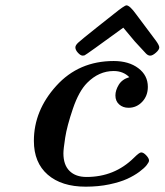

<svg xmlns="http://www.w3.org/2000/svg" viewBox="-20 -683 612 714"><path d="M106 -159.2Q106 -272 189.5 -364Q272.9 -456.1 402.8 -456.1Q459 -456.1 494.4 -429.4Q529.8 -402.8 529.8 -359.9Q529.8 -326.7 508.8 -304.4Q487.8 -282.2 458 -282.2Q437 -282.2 423.1 -294.7Q409.2 -307.1 409.2 -328.1Q409.2 -347.2 421.6 -367.7Q434.1 -388.2 460.9 -396Q438 -418.9 402.8 -418.9Q347.7 -418.9 304.2 -375Q273.4 -344.2 251.2 -279.1Q229 -213.9 222.4 -170.9Q215.8 -127.9 215.8 -112.8Q215.8 -69.8 238.5 -47.4Q261.2 -24.9 301.8 -24.9Q405.8 -24.9 478 -96.2Q498 -116.2 504.9 -116.2Q513.7 -116.2 523.9 -105.2Q534.2 -94.2 534.2 -85.9Q534.2 -80.1 525.6 -69.1Q517.1 -58.1 498 -43.9Q479 -29.8 452.9 -17.8Q426.8 -5.9 386.5 2.7Q346.2 11.2 298.8 11.2Q209 11.2 157.5 -33.4Q106 -78.1 106 -159.2ZM260.3 -506.8Q260.3 -514.6 270.8 -524.4Q281.2 -534.2 341.3 -582Q379.4 -611.8 404.3 -631.8Q442.4 -662.6 450.2 -663.1Q462.4 -663.1 486.3 -629.9Q548.3 -547.9 560.3 -531Q572.3 -514.2 572.3 -506.8Q572.3 -498 559.8 -487.1Q547.4 -476.1 538.6 -476.1Q530.8 -476.1 523.2 -483.6Q515.6 -491.2 481.4 -528.8L438.5 -580.1Q301.3 -480 294.4 -477.1Q290.5 -476.1 287.6 -476.1Q279.8 -476.1 270 -486.6Q260.3 -497.1 260.3 -506.8Z"/></svg>

Font: CMU Serif
Style: BoldItalic
Weight: 700
Italic angle: -14.04°
Version: Version 0.7.0